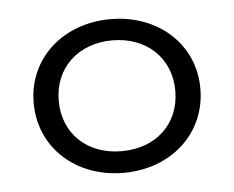

<svg xmlns="http://www.w3.org/2000/svg" viewBox="-35 -785 484 397"><g transform="rotate(-5 207.0 -586.5)"><path d="M34 -587C34 -494 108 -427 207 -427C306 -427 380 -494 380 -587C380 -679 306 -746 207 -746C108 -746 34 -679 34 -587ZM86 -587C86 -655 136 -702 207 -702C278 -702 328 -655 328 -587C328 -519 279 -472 207 -472C135 -472 86 -519 86 -587Z"/></g></svg>

Font: Malon Grotesk
Style: Regular
Weight: 400
Designer: Julieta Ulanovsky
Foundry: Julieta Ulanovsky
Version: Version 7.200